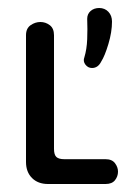

<svg xmlns="http://www.w3.org/2000/svg" viewBox="-20 -460 345 480"><path d="M100 0Q75 0 60 -15Q45 -30 45 -55V-372Q45 -389 56.5 -397Q68 -405 81 -405Q94 -405 104.5 -397Q115 -389 115 -372V-88Q115 -73 121 -67.5Q127 -62 141 -62H244Q260 -62 267.5 -52Q275 -42 275 -31Q275 -19 267.5 -9.5Q260 0 244 0ZM233 -306Q225 -290 210 -290Q200 -290 193.5 -298.5Q187 -307 191 -317Q197 -337 198 -362Q199 -387 198 -413Q198 -425 206.5 -432.5Q215 -440 228 -440Q242 -440 251 -430.5Q260 -421 260 -406Q260 -380 251 -350Q242 -320 233 -306Z"/></svg>

Font: Dongle
Style: Regular
Weight: 400
Designer: Yanghee Ryu
Foundry: Yanghee Ryu
Version: Version 2.000